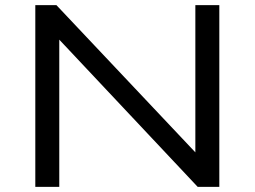

<svg xmlns="http://www.w3.org/2000/svg" viewBox="-20 -725 988 745"><path d="M117 0V-705H199L752 -119H738V-705H831V0H747L197 -585H210V0Z"/></svg>

Font: Nunito Sans 10pt Expanded
Style: Regular
Weight: 400
Width: 7
Designer: Vernon Adams
Foundry: Vernon Adams
Version: Version 3.101;gftools[0.9.27]